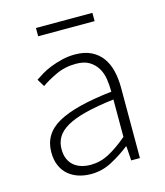

<svg xmlns="http://www.w3.org/2000/svg" viewBox="-101 -719 693 808"><g transform="rotate(-15 245.5 -315.0)"><path d="M197 12Q168 12 143 4Q118 -4 99 -20Q80 -36 69 -61Q58 -86 58 -120Q58 -200 132.5 -241.5Q207 -283 368 -301Q368 -328 364 -355.5Q360 -383 347 -404.5Q334 -426 312 -439.5Q290 -453 254 -453Q206 -453 166 -434Q126 -415 101 -397L81 -430Q94 -439 112.5 -450Q131 -461 154 -470Q177 -479 204 -485.5Q231 -492 260 -492Q302 -492 331 -477.5Q360 -463 378 -438Q396 -413 404 -379.5Q412 -346 412 -307V0H374L370 -62H367Q330 -33 287.5 -10.5Q245 12 197 12ZM205 -26Q247 -26 285 -46Q323 -66 368 -104V-267Q294 -258 243 -245Q192 -232 161 -214Q130 -196 116.5 -173Q103 -150 103 -122Q103 -96 111 -78Q119 -60 133 -48.5Q147 -37 165.5 -31.5Q184 -26 205 -26ZM131 -606V-642H377V-606Z"/></g></svg>

Font: Giro Light
Style: Regular
Weight: 300
Designer: Paul D. Hunt
Foundry: Adobe Systems Incorporated
Version: Version 1.000;PS 1.0;hotconv 1.0.88;makeotf.lib2.5.647800